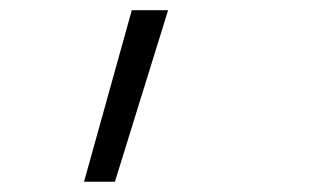

<svg xmlns="http://www.w3.org/2000/svg" viewBox="-20 -144 626 377"><path d="M145 212.9H205.6L310.1 -124H238.8Z"/></svg>

Font: Cascadia Mono PL Light
Style: Italic
Weight: 300
Italic angle: -10°
Monospace: yes
Designer: Aaron Bell
Foundry: Saja Typeworks
Version: Version 2404.023